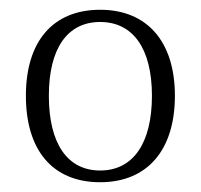

<svg xmlns="http://www.w3.org/2000/svg" viewBox="-20 -731 411 393"><path d="M185 -358C281 -358 338 -423 338 -535C338 -646 281 -711 185 -711C88 -711 33 -646 33 -535C33 -423 88 -358 185 -358ZM185 -382C118 -382 80 -437 80 -535C80 -632 118 -686 185 -686C252 -686 291 -632 291 -535C291 -437 252 -382 185 -382Z"/></svg>

Font: Arima Koshi Light
Style: Regular
Weight: 300
Designer: Joana Correia and Natanael Gama
Foundry: NDISCOVER
Version: Version 1.019;PS 001.019;hotconv 1.0.88;makeotf.lib2.5.64775